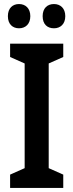

<svg xmlns="http://www.w3.org/2000/svg" viewBox="-20 -930 363 950"><path d="M19 -850C19 -810 43 -790 74 -790C106 -790 130 -811 130 -850C130 -889 106 -910 74 -910C43 -910 19 -890 19 -850ZM191 -850C191 -810 214 -790 247 -790C279 -790 303 -811 303 -850C303 -889 279 -910 247 -910C215 -910 191 -890 191 -850ZM293 0V-66L221 -98V-616L293 -648V-714H30V-648L102 -616V-98L30 -66V0Z"/></svg>

Font: Noto Sans Tamil Condensed SemiBold
Style: Regular
Weight: 600
Width: 3
Designer: Jelle Bosma - Monotype Design Team
Foundry: Monotype Imaging Inc.
Version: Version 2.004